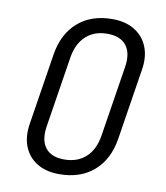

<svg xmlns="http://www.w3.org/2000/svg" viewBox="-84 -810 767 889"><g transform="rotate(10 300.0 -365.0)"><path d="M254 10Q192 10 149.5 -16Q107 -42 88.5 -88.5Q70 -135 80 -197L133 -533Q149 -631 212 -685.5Q275 -740 373 -740Q435 -740 477.5 -714Q520 -688 539 -641.5Q558 -595 548 -533L495 -197Q479 -99 416 -44.5Q353 10 254 10ZM265 -61Q327 -61 366 -96.5Q405 -132 416 -197L469 -533Q479 -598 451 -633.5Q423 -669 362 -669Q301 -669 262 -633.5Q223 -598 212 -533L159 -197Q149 -132 176.5 -96.5Q204 -61 265 -61Z"/></g></svg>

Font: JetBrains Mono NL Light
Style: Italic
Weight: 300
Italic angle: -9°
Designer: Philipp Nurullin, Konstantin Bulenkov
Foundry: JetBrains
Version: Version 2.304; ttfautohint (v1.8.4.7-5d5b)